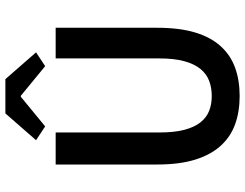

<svg xmlns="http://www.w3.org/2000/svg" viewBox="-116 -760 888 695"><g transform="rotate(-90 327.5 -412.0)"><path d="M328 12Q271 12 225.5 -4.5Q180 -21 147.5 -57Q115 -93 97.5 -149.5Q80 -206 80 -287V-654H196V-278Q196 -225 205.5 -188.5Q215 -152 232.5 -130Q250 -108 274 -98.5Q298 -89 328 -89Q358 -89 383 -98.5Q408 -108 426 -130Q444 -152 454 -188.5Q464 -225 464 -278V-654H575V-287Q575 -206 558 -149.5Q541 -93 508.5 -57Q476 -21 430.5 -4.5Q385 12 328 12ZM168 -725 265 -836H389L486 -725L436 -692L329 -780H325L218 -692Z"/></g></svg>

Font: CV Source Sans Light
Style: Bold
Weight: 600
Designer: Paul D. Hunt
Foundry: Adobe Systems Incorporated
Version: Version 3.001